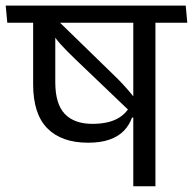

<svg xmlns="http://www.w3.org/2000/svg" viewBox="-40 -652 676 672"><path d="M504 -593.5H426.5V0H504ZM374.5 -572.5H615.5L610 -632.5H369ZM-14.5 -572.5H584.5L579 -632.5H-20ZM268.5 -152.5Q312.5 -152.5 343.5 -163.5Q374.5 -174.5 393.8 -194.5Q413 -214.5 422 -240.5H430L427 -308.5Q413.5 -263.5 378.2 -241Q343 -218.5 283.5 -218.5Q220 -218.5 186.8 -253.2Q153.5 -288 153.5 -364.5V-593H76V-357Q76 -253 125.8 -202.8Q175.5 -152.5 268.5 -152.5ZM134.5 -550.5Q149.5 -522 171.5 -497.8Q193.5 -473.5 225.5 -443L431 -246.5L451 -281Q437.5 -301.5 422.2 -320.2Q407 -339 390.2 -357Q373.5 -375 354.5 -393L149.5 -592.5Z"/></svg>

Font: Anek Devanagari Medium
Style: Regular
Weight: 400
Version: Version 1.003